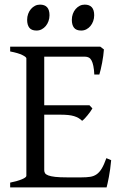

<svg xmlns="http://www.w3.org/2000/svg" viewBox="-20 -819 536 839"><path d="M465.8 -119.1Q461.9 -77.1 455.8 -45.7Q449.7 -14.2 445.8 0H24.4V-21Q57.6 -27.8 76.4 -35.9Q95.2 -43.9 95.2 -50.8V-564Q95.2 -569.8 77.4 -578.6Q59.6 -587.4 24.4 -594.2V-615.2H418L434.1 -603Q433.1 -590.3 431.2 -575.2Q429.2 -560.1 426.3 -544.9Q423.3 -529.8 420.2 -516.1Q417 -502.4 414.1 -493.2H392.1Q391.1 -515.6 387.9 -530.8Q384.8 -545.9 379.9 -554.9Q375 -564 367.9 -567.6Q360.8 -571.3 352.1 -571.3H173.3V-358.9H371.1L383.8 -345.2Q379.9 -338.4 374.3 -330.6Q368.7 -322.8 362.5 -315.2Q356.4 -307.6 350.3 -301.3Q344.2 -294.9 338.9 -291Q331.5 -298.3 323 -303.2Q314.5 -308.1 303.5 -311.5Q292.5 -314.9 277.6 -316.4Q262.7 -317.9 242.2 -317.9H173.3V-75.2Q173.3 -67.9 176.8 -62.3Q180.2 -56.6 190.9 -52.5Q201.7 -48.3 221.2 -46.1Q240.7 -43.9 272.9 -43.9H335.9Q358.4 -43.9 374.3 -46.4Q390.1 -48.8 402.3 -57.4Q414.6 -65.9 424.6 -82.5Q434.6 -99.1 444.8 -127.9ZM391.6 -752.4Q391.6 -738.8 387.2 -726.6Q382.8 -714.4 375.2 -705.3Q367.7 -696.3 357.4 -690.9Q347.2 -685.5 335 -685.5Q313 -685.5 303.5 -697.8Q293.9 -710 293.9 -732.4Q293.9 -746.1 298.3 -758.3Q302.7 -770.5 310.5 -779.5Q318.4 -788.6 328.4 -793.7Q338.4 -798.8 350.1 -798.8Q391.6 -798.8 391.6 -752.4ZM196.3 -752.4Q196.3 -738.8 191.9 -726.6Q187.5 -714.4 179.9 -705.3Q172.4 -696.3 162.1 -690.9Q151.9 -685.5 139.6 -685.5Q117.7 -685.5 108.2 -697.8Q98.6 -710 98.6 -732.4Q98.6 -746.1 103 -758.3Q107.4 -770.5 115.2 -779.5Q123 -788.6 133.1 -793.7Q143.1 -798.8 154.8 -798.8Q196.3 -798.8 196.3 -752.4Z"/></svg>

Font: Noto Serif Devanagari
Style: Regular
Weight: 400
Designer: Monotype Design Team
Foundry: Monotype Imaging Inc.
Version: Version 1.01